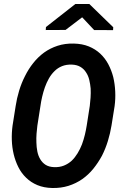

<svg xmlns="http://www.w3.org/2000/svg" viewBox="-20 -941 627 971"><path d="M543.9 -306.2 559.6 -404.3Q564.5 -440.9 562.7 -478.5Q561 -516.1 552.7 -551.3Q543.9 -585.4 527.8 -616Q511.7 -646.5 486.8 -669.9Q461.9 -692.9 429 -706.3Q396 -719.7 353 -720.7Q308.6 -721.7 271.2 -709.5Q233.9 -697.3 203.1 -675.3Q172.4 -652.8 148.2 -622.3Q124 -591.8 106.4 -556.2Q88.4 -521 76.7 -482.2Q64.9 -443.4 59.1 -404.3L43.5 -305.7Q38.6 -269.5 39.8 -232.4Q41 -195.3 49.3 -160.6Q57.6 -126 73 -95.5Q88.4 -64.9 112.3 -42Q136.2 -18.6 168.9 -4.9Q201.7 8.8 244.1 9.8Q288.6 10.7 326.4 -1.2Q364.3 -13.2 396 -35.2Q427.2 -57.1 451.9 -87.6Q476.6 -118.2 495.6 -153.3Q513.7 -189 525.6 -228Q537.6 -267.1 543.9 -306.2ZM434.1 -405.8 418.5 -305.7Q415 -283.7 409.2 -259.3Q403.3 -234.9 394.5 -210.9Q385.3 -187 372.3 -165.8Q359.4 -144.5 342.8 -128.4Q325.2 -112.3 303.2 -103.5Q281.2 -94.7 253.9 -95.7Q227.5 -96.7 210.7 -107.4Q193.8 -118.2 183.6 -135.7Q173.3 -152.8 168.9 -174.8Q164.6 -196.8 164.1 -219.7Q163.1 -242.7 164.8 -264.9Q166.5 -287.1 168.9 -305.2L184.6 -405.3Q187.5 -427.2 193.1 -451.4Q198.7 -475.6 207 -499.5Q215.3 -522.9 227.3 -544.2Q239.3 -565.4 255.9 -581.5Q272 -597.7 293.7 -606.4Q315.4 -615.2 343.3 -614.3Q369.1 -613.3 386.7 -602.8Q404.3 -592.3 415 -575.2Q426.3 -558.6 431.4 -537.1Q436.5 -515.6 438.5 -493.2Q439.5 -469.7 438 -447.3Q436.5 -424.8 434.1 -405.8ZM552.7 -803.2 431.6 -920.9H361.3L212.4 -804.2L211.4 -789.1L311.5 -789.6L395.5 -853.5L456.1 -789.1L551.8 -788.6Z"/></svg>

Font: Roboto Mono SemiBold
Style: Italic
Weight: 600
Italic angle: -10°
Monospace: yes
Designer: Google
Version: Version 3.000